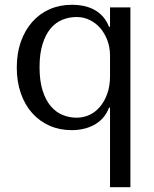

<svg xmlns="http://www.w3.org/2000/svg" viewBox="-20 -531 644 801"><path d="M524 250H439V-82H435Q425 -56 408.5 -38Q392 -20 371 -9Q350 2 326.5 7Q303 12 279 12Q229 12 187 -6.5Q145 -25 114.5 -59Q84 -93 67 -141.5Q50 -190 50 -249Q50 -309 67 -357Q84 -405 114.5 -439.5Q145 -474 187 -492.5Q229 -511 279 -511Q398 -511 435 -419H439V-500H524ZM439 -300Q439 -333 428 -362.5Q417 -392 398.5 -413.5Q380 -435 354.5 -447.5Q329 -460 300 -460Q268 -460 240 -448.5Q212 -437 191 -412Q170 -387 157.5 -347Q145 -307 145 -251Q145 -194 157.5 -154Q170 -114 191.5 -88.5Q213 -63 241 -51.5Q269 -40 300 -40Q328 -40 353 -51.5Q378 -63 397 -85.5Q416 -108 427.5 -140Q439 -172 439 -213Z"/></svg>

Font: Tenor Sans
Style: Regular
Weight: 400
Designer: Denis Masharov
Foundry: Denis Masharov
Version: Version 1.1